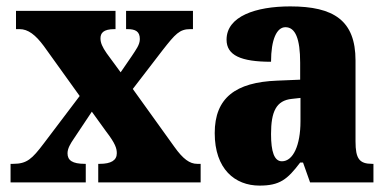

<svg xmlns="http://www.w3.org/2000/svg" viewBox="-20 -570 1209 600"><path d="M13 0H248V-58H245C206 -58 191 -69 191 -91C191 -106 200 -121 211 -137L267 -221L311 -160C341 -121 345 -106 345 -91C345 -69 327 -58 292 -58H287V0H607V-58H596C573 -58 552 -73 525 -111L395 -292L488 -413C528 -464 541 -479 575 -479H583V-536H374V-479H378C403 -479 417 -472 417 -448C417 -430 405 -415 392 -395L357 -344L313 -404C300 -423 294 -436 294 -450C294 -466 302 -479 338 -479H341V-536H30V-479H41C68 -479 91 -461 117 -426L229 -270L117 -122C80 -73 64 -58 21 -58H13Z M791 10C854 10 878 -9 918 -62H927L949 0H1147V-58H1143C1103 -58 1091 -74 1091 -128V-381C1091 -506 1023 -550 887 -550C779 -550 688 -519 688 -446C688 -397 733 -377 827 -377C827 -447 845 -485 872 -485C903 -485 918 -449 918 -374V-321L846 -318C716 -313 651 -264 651 -154C651 -42 714 10 791 10ZM861 -66C837 -66 827 -96 827 -151C827 -221 843 -256 892 -261L919 -264V-191C919 -116 896 -66 861 -66Z"/></svg>

Font: Noto Serif Armenian Condensed Black
Style: Regular
Weight: 900
Width: 3
Designer: Monotype Design Team
Foundry: Monotype Imaging Inc.
Version: Version 2.008